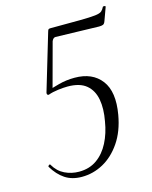

<svg xmlns="http://www.w3.org/2000/svg" viewBox="-104 -725 640 806"><g transform="rotate(-15 216.5 -322.0)"><path d="M152 12Q109 12 79 -8Q49 -28 27 -65Q26 -69 31 -72Q36 -75 37 -71Q55 -40 84 -26Q113 -12 146 -12Q191 -12 223.5 -35Q256 -58 276.5 -98Q297 -138 305 -188Q315 -241 307.5 -282Q300 -323 272 -346.5Q244 -370 191 -370Q174 -370 149.5 -367Q125 -364 106 -357Q105 -356 108 -365Q111 -374 112 -375Q126 -380 159 -389Q192 -398 229 -398Q306 -398 344.5 -347.5Q383 -297 366 -200Q354 -131 321.5 -83.5Q289 -36 245 -12Q201 12 152 12ZM106 -357Q101 -357 99.5 -360.5Q98 -364 99 -368L172 -613Q174 -620 176 -622.5Q178 -625 185 -625Q267 -625 313 -625.5Q359 -626 380 -628.5Q401 -631 408.5 -637.5Q416 -644 421 -655Q423 -657 428.5 -656Q434 -655 432 -651L412 -596Q408 -584 401.5 -581.5Q395 -579 384 -579L196 -584Q186 -584 180 -570L126 -370Z"/></g></svg>

Font: Cormorant Infant Light
Style: Italic
Weight: 300
Italic angle: -10°
Designer: Christian Thalmann (Catharsis Fonts)
Foundry: Catharsis Fonts
Version: Version 4.001